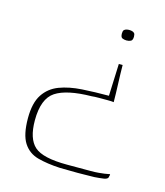

<svg xmlns="http://www.w3.org/2000/svg" viewBox="-78 -432 501 583"><g transform="rotate(15 172.5 -141.0)"><path d="M254 -263H266Q266 -249 266.5 -234.5Q267 -220 267.5 -205Q268 -190 268.5 -175.5Q269 -161 269 -147Q263 -148 249.5 -148Q236 -148 222 -148Q208 -148 200 -147Q122 -146 87 -123Q52 -100 52 -32Q52 26 78.5 49.5Q105 73 181 73H256Q270 73 280.5 72Q291 71 298.5 70Q306 69 310 68Q314 67 315 67Q315 68 315 69Q315 70 315 71Q315 72 314.5 72.5Q314 73 314 74Q314 83 300.5 85Q287 87 271 88Q261 88 240 88.5Q219 89 197 88.5Q175 88 162 88Q123 86 93 78Q63 70 46.5 44.5Q30 19 30 -33Q30 -81 47.5 -107.5Q65 -134 95.5 -145.5Q126 -157 166 -159.5Q206 -162 250 -162ZM277 -355Q277 -344 271.5 -341Q266 -338 258 -338Q251 -338 245 -340.5Q239 -343 239 -355Q239 -363 242 -366Q245 -369 249.5 -370Q254 -371 258 -371Q262 -371 266.5 -370Q271 -369 274 -366Q277 -363 277 -355Z"/></g></svg>

Font: Genos Thin Thin
Style: Regular
Weight: 250
Version: Version 1.010